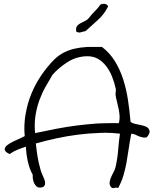

<svg xmlns="http://www.w3.org/2000/svg" viewBox="-20 -978 809 1012"><path d="M765.6 -295.9Q768.6 -290 768.6 -284.2Q768.6 -279.3 766.6 -274.4Q761.7 -262.7 752.9 -253.9Q746.1 -252.9 741.2 -252.9Q733.4 -252.9 728.5 -254.9Q717.8 -256.8 709.5 -260.7Q701.2 -264.6 692.4 -268.6Q683.6 -272.5 671.9 -273.4Q664.1 -233.4 658.7 -195.8Q653.3 -158.2 647 -122.6Q640.6 -86.9 630.4 -52.7Q620.1 -18.6 602.5 13.7Q597.7 10.7 592.8 10.7Q588.9 10.7 585.9 11.7Q582 13.7 578.1 13.7Q573.2 13.7 567.4 10.7Q557.6 0 557.6 -11.7V-14.6Q558.6 -27.3 564.5 -41.5Q570.3 -55.7 578.6 -70.8Q586.9 -85.9 589.8 -100.6Q599.6 -144.5 603 -189.5Q606.4 -234.4 612.3 -273.4Q573.2 -278.3 532.2 -278.3Q518.6 -278.3 503.9 -277.3Q447.3 -275.4 389.6 -268.1Q332 -260.7 275.9 -248.5Q219.7 -236.3 168.9 -221.7Q172.9 -183.6 178.2 -150.9Q183.6 -118.2 194.3 -81.1Q198.2 -67.4 205.6 -51.8Q212.9 -36.1 216.8 -23.4Q217.8 -17.6 217.8 -12.7Q217.8 -5.9 214.8 0Q210 9.8 191.4 10.7H188.5Q179.7 10.7 172.9 4.9Q165 -2 160.2 -12.2Q155.3 -22.5 153.3 -35.2Q152.3 -43 152.3 -49.8V-57.6Q143.6 -72.3 137.2 -90.3Q130.9 -108.4 126.5 -127.9Q122.1 -147.5 119.6 -167.5Q117.2 -187.5 116.2 -205.1Q92.8 -197.3 71.3 -188.5Q49.8 -179.7 31.2 -166Q10.7 -174.8 6.8 -184.6Q4.9 -187.5 4.9 -191.4Q4.9 -197.3 8.8 -203.1Q14.6 -211.9 28.3 -220.2Q42 -228.5 57.6 -235.8Q73.2 -243.2 87.9 -249.5Q102.5 -255.9 110.4 -260.7Q108.4 -281.2 108.4 -300.8Q108.4 -339.8 115.2 -377.9Q125 -434.6 146 -485.4Q167 -536.1 197.3 -580.6Q227.5 -625 263.7 -662.1Q287.1 -685.5 314 -699.7Q340.8 -713.9 372.1 -721.2Q403.3 -728.5 439.5 -730.5H517.6Q558.6 -699.2 585.4 -655.8Q612.3 -612.3 628.9 -561Q645.5 -509.8 654.3 -452.6Q663.1 -395.5 668 -335.9Q677.7 -328.1 691.9 -325.2Q706.1 -322.3 720.2 -319.3Q734.4 -316.4 747.1 -311.5Q759.8 -306.6 765.6 -295.9ZM606.4 -329.1Q610.4 -343.8 610.4 -358.4V-365.2Q609.4 -382.8 606 -400.9Q602.5 -418.9 597.7 -437Q592.8 -455.1 589.8 -472.7Q588.9 -477.5 588.9 -482.4Q588.9 -487.3 589.8 -492.2Q590.8 -497.1 590.8 -502Q590.8 -506.8 589.8 -511.7Q583 -543 570.8 -573.7Q558.6 -604.5 540 -628.9Q521.5 -653.3 496.1 -668Q471.7 -681.6 440.4 -681.6H436.5Q380.9 -679.7 335.4 -650.4Q290 -621.1 256.8 -584Q238.3 -552.7 219.7 -520Q201.2 -487.3 187.5 -449.7Q173.8 -412.1 167 -369.1Q163.1 -343.8 163.1 -316.4Q163.1 -296.9 165 -276.4Q223.6 -289.1 277.3 -299.3Q331.1 -309.6 384.3 -316.4Q437.5 -323.2 492.2 -327.1Q535.2 -329.1 580.1 -329.1ZM549.8 -944.3Q529.3 -902.3 496.6 -873.5Q463.9 -844.7 431.6 -814.5Q420.9 -811.5 408.2 -808.6Q403.3 -806.6 398.4 -806.6Q390.6 -806.6 382.8 -810.5Q380.9 -817.4 380.9 -824.2Q380.9 -832 384.8 -838.9Q391.6 -848.6 403.3 -855Q415 -861.3 427.7 -867.2Q440.4 -873 448.2 -882.8Q462.9 -902.3 479.5 -918.5Q496.1 -934.6 509.8 -954.1Q518.6 -958 527.3 -958Q530.3 -958 534.2 -957Q544.9 -955.1 549.8 -944.3Z"/></svg>

Font: Crafty Girls
Style: Regular
Weight: 400
Designer: Crystal Kluge
Foundry: Font Diner, Inc DBA Tart Workshop
Version: Version 1.001